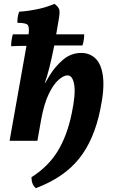

<svg xmlns="http://www.w3.org/2000/svg" viewBox="-20 -734 587 1001"><path d="M167 247Q144 228 144 190Q231 135 280.5 54.5Q330 -26 354 -143Q375 -242 367 -291.5Q359 -341 332 -341Q312 -341 285.5 -318Q259 -295 234.5 -244.5Q210 -194 195 -113L175 0H30L118 -495Q73 -495 38 -493Q38 -509 40.5 -525.5Q43 -542 47 -555H129Q134 -594 124 -604.5Q114 -615 71 -615Q70 -629 72.5 -644.5Q75 -660 80 -673Q127 -676 176 -686.5Q225 -697 264 -714Q284 -699 288.5 -685.5Q293 -672 287 -637Q280 -593 273 -555H419Q419 -543 417 -527.5Q415 -512 410 -497Q369 -497 332.5 -497Q296 -497 263 -497Q249 -427 237.5 -382Q226 -337 214 -302H216L239 -341Q267 -387 308.5 -422.5Q350 -458 404 -458Q448 -458 478.5 -428.5Q509 -399 517 -334Q525 -269 503 -164Q471 -5 392 93.5Q313 192 167 247Z"/></svg>

Font: Vollkorn
Style: Bold Italic
Weight: 700
Italic angle: -11°
Designer: Friedrich Althausen
Foundry: Friedrich Althausen
Version: Version 5.000; ttfautohint (v1.8.3)